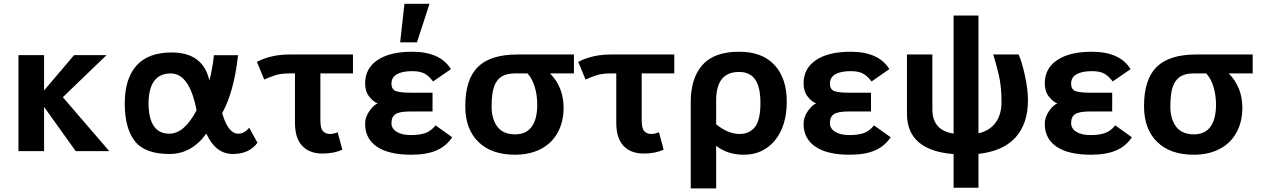

<svg xmlns="http://www.w3.org/2000/svg" viewBox="-20 -807 6732 1025"><path d="M563.5 0H384.3L215.3 -236.3V0H78.6V-512.7H215.3V-324.2L375.5 -512.7H548.8L315.4 -288.1Z M646 -254.9Q646 -386.2 708.3 -456.5Q770.5 -526.9 896.5 -526.9Q1064 -526.9 1097.7 -377.4Q1113.8 -435.5 1122.1 -512.2H1251Q1228.5 -314 1166 -203.1Q1197.8 -93.3 1252.4 -93.3Q1285.6 -93.3 1310.1 -125.5L1354.5 -44.9Q1310.5 15.1 1223.1 15.1Q1130.9 15.1 1081.5 -93.8Q1002.9 15.1 884.8 15.1Q753.4 15.1 699.7 -53.7Q646 -122.6 646 -254.9ZM1029.3 -218.3Q991.7 -415 891.6 -415Q774.4 -415 772.9 -254.9Q774.4 -93.3 883.8 -93.3Q963.9 -93.3 1029.3 -218.3Z M1701.2 12.7Q1632.8 12.7 1593.8 -27.8Q1554.7 -68.4 1554.7 -151.9V-415H1521.5Q1477.5 -415 1444.8 -403.8Q1412.1 -392.6 1390.6 -382.3L1351.6 -476.6Q1426.3 -516.1 1527.3 -516.1H1864.3V-415H1690.4V-165Q1690.4 -122.1 1704.1 -106.9Q1717.8 -91.8 1741.2 -91.8Q1761.2 -91.8 1782.7 -101.1L1807.6 -7.8Q1762.7 12.7 1701.2 12.7Z M2175.3 19Q2055.7 19 1992.4 -23.7Q1929.2 -66.4 1929.2 -146Q1929.2 -181.2 1951.4 -213.4Q1973.6 -245.6 1996.1 -254.9Q1973.6 -263.2 1951.4 -291Q1929.2 -318.8 1929.2 -361.8Q1929.2 -441.9 1995.4 -486.3Q2061.5 -530.8 2180.2 -530.8Q2330.1 -530.8 2387.2 -438L2292 -372.1Q2269.5 -401.9 2245.6 -414.6Q2221.7 -427.2 2181.2 -427.2Q2127.9 -427.2 2098.9 -410.6Q2069.8 -394 2069.8 -360.8Q2069.8 -328.6 2094.5 -320.3Q2119.1 -312 2175.3 -312H2289.1V-211.9H2169.9Q2112.3 -211.9 2091.1 -197.5Q2069.8 -183.1 2069.8 -149.9Q2069.8 -120.6 2097.7 -103.3Q2125.5 -85.9 2173.3 -85.9Q2219.2 -85.9 2250 -96.4Q2280.8 -106.9 2305.2 -137.7L2394 -74.2Q2362.8 -26.9 2310.1 -3.9Q2257.3 19 2175.3 19ZM2206.1 -581.1H2116.2L2139.2 -786.6H2272.9Z M2729 19Q2604 19 2533.9 -49.3Q2463.9 -117.7 2463.9 -240.2Q2463.9 -383.3 2531.2 -449.7Q2598.6 -516.1 2742.7 -516.1H3043.9V-415H2916.5Q2988.8 -341.3 2988.8 -231.9Q2988.8 -157.2 2957.8 -100.1Q2926.8 -43 2867.9 -12Q2809.1 19 2729 19ZM2731 -89.8Q2788.6 -89.8 2818.4 -130.1Q2848.1 -170.4 2848.1 -249Q2848.1 -297.4 2835.2 -341.6Q2822.3 -385.7 2796.4 -415H2727.1Q2683.1 -415 2656.2 -397.2Q2629.4 -379.4 2616.9 -342.8Q2604.5 -306.2 2604.5 -236.8Q2604.5 -171.9 2635 -130.9Q2665.5 -89.8 2731 -89.8Z M3416.5 12.7Q3348.1 12.7 3309.1 -27.8Q3270 -68.4 3270 -151.9V-415H3236.8Q3192.9 -415 3160.2 -403.8Q3127.4 -392.6 3106 -382.3L3066.9 -476.6Q3141.6 -516.1 3242.7 -516.1H3579.6V-415H3405.8V-165Q3405.8 -122.1 3419.4 -106.9Q3433.1 -91.8 3456.5 -91.8Q3476.6 -91.8 3498 -101.1L3522.9 -7.8Q3478 12.7 3416.5 12.7Z M3803.2 198.7H3667.5V-261.2Q3667.5 -390.1 3730.2 -460.4Q3793 -530.8 3925.3 -530.8Q4050.8 -530.8 4115.5 -459.2Q4180.2 -387.7 4180.2 -265.1Q4180.2 -134.8 4117.2 -57.9Q4054.2 19 3951.2 19Q3863.3 19 3803.2 -28.8ZM3928.2 -91.8Q3981 -91.8 4010.3 -128.9Q4039.6 -166 4039.6 -256.8Q4039.6 -342.3 4011.5 -382.6Q3983.4 -422.9 3925.3 -422.9Q3803.2 -422.9 3803.2 -271V-143.6Q3866.2 -91.8 3928.2 -91.8Z M4516.1 19Q4396.5 19 4333.3 -23.7Q4270 -66.4 4270 -146Q4270 -181.2 4292.2 -213.4Q4314.5 -245.6 4336.9 -254.9Q4314.5 -263.2 4292.2 -291Q4270 -318.8 4270 -361.8Q4270 -441.9 4336.2 -486.3Q4402.3 -530.8 4521 -530.8Q4670.9 -530.8 4728 -438L4632.8 -372.1Q4610.4 -401.9 4586.4 -414.6Q4562.5 -427.2 4522 -427.2Q4468.8 -427.2 4439.7 -410.6Q4410.6 -394 4410.6 -360.8Q4410.6 -328.6 4435.3 -320.3Q4460 -312 4516.1 -312H4629.9V-211.9H4510.7Q4453.1 -211.9 4431.9 -197.5Q4410.6 -183.1 4410.6 -149.9Q4410.6 -120.6 4438.5 -103.3Q4466.3 -85.9 4514.2 -85.9Q4560.1 -85.9 4590.8 -96.4Q4621.6 -106.9 4646 -137.7L4734.9 -74.2Q4703.6 -26.9 4650.9 -3.9Q4598.1 19 4516.1 19Z M5203.6 195.3H5070.8V15.6Q4821.8 -3.9 4821.8 -200.2V-516.1H4957.5V-223.1Q4957.5 -110.8 5070.8 -93.8V-724.1H5203.6V-95.2Q5264.6 -109.9 5295.7 -153.1Q5326.7 -196.3 5326.7 -263.2Q5326.7 -343.8 5312.3 -406Q5297.9 -468.3 5282.2 -516.1H5418Q5435.5 -477.1 5451.7 -403.1Q5467.8 -329.1 5467.8 -272.9Q5467.8 -146.5 5401.4 -73.2Q5335 0 5203.6 14.6Z M5803.7 19Q5684.1 19 5620.8 -23.7Q5557.6 -66.4 5557.6 -146Q5557.6 -181.2 5579.8 -213.4Q5602.1 -245.6 5624.5 -254.9Q5602.1 -263.2 5579.8 -291Q5557.6 -318.8 5557.6 -361.8Q5557.6 -441.9 5623.8 -486.3Q5689.9 -530.8 5808.6 -530.8Q5958.5 -530.8 6015.6 -438L5920.4 -372.1Q5897.9 -401.9 5874 -414.6Q5850.1 -427.2 5809.6 -427.2Q5756.3 -427.2 5727.3 -410.6Q5698.2 -394 5698.2 -360.8Q5698.2 -328.6 5722.9 -320.3Q5747.6 -312 5803.7 -312H5917.5V-211.9H5798.3Q5740.7 -211.9 5719.5 -197.5Q5698.2 -183.1 5698.2 -149.9Q5698.2 -120.6 5726.1 -103.3Q5753.9 -85.9 5801.8 -85.9Q5847.7 -85.9 5878.4 -96.4Q5909.2 -106.9 5933.6 -137.7L6022.5 -74.2Q5991.2 -26.9 5938.5 -3.9Q5885.7 19 5803.7 19Z M6352.5 19Q6227.5 19 6157.5 -49.3Q6087.4 -117.7 6087.4 -240.2Q6087.4 -383.3 6154.8 -449.7Q6222.2 -516.1 6366.2 -516.1H6667.5V-415H6540Q6612.3 -341.3 6612.3 -231.9Q6612.3 -157.2 6581.3 -100.1Q6550.3 -43 6491.5 -12Q6432.6 19 6352.5 19ZM6354.5 -89.8Q6412.1 -89.8 6441.9 -130.1Q6471.7 -170.4 6471.7 -249Q6471.7 -297.4 6458.7 -341.6Q6445.8 -385.7 6419.9 -415H6350.6Q6306.6 -415 6279.8 -397.2Q6252.9 -379.4 6240.5 -342.8Q6228 -306.2 6228 -236.8Q6228 -171.9 6258.5 -130.9Q6289.1 -89.8 6354.5 -89.8Z"/></svg>

Font: Cadman
Style: Bold
Weight: 700
Designer: Paul James MIller
Foundry: High-Logic / Made with FontCreator
Version: Version 2.114;March 28, 2021;FontCreator 13.0.0.2683 64-bit